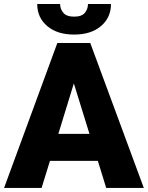

<svg xmlns="http://www.w3.org/2000/svg" viewBox="-22 -922 726 942"><path d="M499 0 458 -132.8H223.1L182.1 0H-2L259.3 -710.9H420.9L683.6 0ZM264.2 -265.1H417L340.3 -512.7ZM409.7 -902.3H522.5Q522.5 -835.9 473.6 -794.2Q424.8 -752.4 341.8 -752.4Q258.3 -752.4 209.5 -794.2Q160.6 -835.9 160.6 -902.3H272.9Q272.9 -878.4 288.6 -859.4Q304.2 -840.3 341.8 -840.3Q379.4 -840.3 394.5 -859.4Q409.7 -878.4 409.7 -902.3Z"/></svg>

Font: Vazirmatn FD Black
Style: Regular
Weight: 900
Designer: Saber Rastikerdar
Foundry: Saber Rastikerdar
Version: Version 33.003